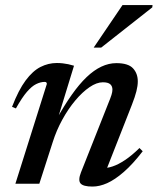

<svg xmlns="http://www.w3.org/2000/svg" viewBox="-20 -710 610 742"><path d="M41.5 -291 26.5 -297Q51.5 -362 79 -399Q106.5 -436 136.5 -451.2Q166.5 -466.5 199.5 -466.5Q212 -466.5 222.8 -465.2Q233.5 -464 244 -461.8Q254.5 -459.5 266 -456L201 -244L196.5 -245.5Q227.5 -301.5 256.8 -343Q286 -384.5 314.5 -411.8Q343 -439 371.8 -452.5Q400.5 -466 429.5 -466Q475.5 -466 494 -446Q512.5 -426 512.5 -395.5Q512.5 -378.5 507.2 -357.5Q502 -336.5 489.5 -304.5L385 -38.5L375 -60.5Q393 -59.5 415 -66.8Q437 -74 463.2 -91.5Q489.5 -109 519 -138L531.5 -125.5Q493 -75.5 458.5 -45.5Q424 -15.5 394.2 -2.2Q364.5 11 337.5 11Q301.5 11 291.2 -1.2Q281 -13.5 293 -44L398.5 -310.5Q407 -331 410.8 -343Q414.5 -355 414.5 -363.5Q414.5 -377 406 -384.5Q397.5 -392 377.5 -392Q353.5 -392 325.8 -373Q298 -354 270.8 -321.5Q243.5 -289 220.8 -247.5Q198 -206 184 -161.5L132 0H39.5L161 -385.5Q161 -389 159.2 -391.2Q157.5 -393.5 153 -393.5Q137 -393.5 120 -385.2Q103 -377 84 -355Q65 -333 41.5 -291ZM342 -526 453.5 -690.5H569.5L568.5 -681.5L371 -526Z"/></svg>

Font: Newsreader 36pt Medium
Style: Italic
Weight: 500
Italic angle: -17°
Designer: Hugues Gentile
Foundry: Production Type
Version: Version 1.003